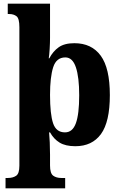

<svg xmlns="http://www.w3.org/2000/svg" viewBox="-20 -780 656 1040"><path d="M10 240V184H23Q50 184 67.5 172Q85 160 85 118V-633Q85 -680 69.5 -692Q54 -704 30 -704H22V-760H251V-575Q251 -549 249 -515Q247 -481 244 -464H247Q267 -502 298 -524Q329 -546 383 -546Q476 -546 525.5 -478.5Q575 -411 575 -265Q575 -120 527 -54Q479 12 388 12Q335 12 303 -7.5Q271 -27 251 -63H246Q248 -44 249.5 -9Q251 26 251 58V116Q251 159 268 171.5Q285 184 312 184H333V240ZM332 -63Q373 -63 391 -112.5Q409 -162 409 -264Q409 -362 391 -415.5Q373 -469 334 -469Q285 -469 268 -415.5Q251 -362 251 -266Q251 -162 267.5 -112.5Q284 -63 332 -63Z"/></svg>

Font: Noto Serif SemiCondensed ExtraBold
Style: Regular
Weight: 800
Width: 4
Designer: Monotype Design Team
Foundry: Monotype Imaging Inc.
Version: Version 2.015